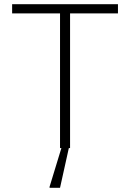

<svg xmlns="http://www.w3.org/2000/svg" viewBox="-20 -708 622 918"><path d="M267 0V-644H38V-688H544V-644H315V0ZM217 190V185L279 -18H312V-13L267 190Z"/></svg>

Font: Saira Thin ExtraLight
Style: Regular
Weight: 250
Version: Version 1.101